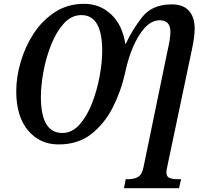

<svg xmlns="http://www.w3.org/2000/svg" viewBox="-20 -745 1091 1005"><path d="M629 240H917L928 193H911Q884 193 867.5 186.5Q851 180 851 157Q851 147 856 125L985 -488Q999 -553 999 -596Q999 -656 967.5 -690Q936 -724 872 -722Q774 -720 723 -654Q672 -588 638 -515H636Q621 -614 562 -669.5Q503 -725 421 -725Q334 -725 267.5 -681.5Q201 -638 156 -569Q111 -500 88 -420Q65 -340 65 -268Q65 -136 126.5 -62.5Q188 11 287 11Q390 11 459.5 -44.5Q529 -100 571.5 -185Q614 -270 634 -360Q660 -484 709 -561.5Q758 -639 815 -639Q872 -639 872 -579Q872 -559 868 -534.5Q864 -510 856 -475L732 126Q724 170 702 181.5Q680 193 653 193H638ZM306 -49Q194 -49 194 -238Q194 -297 207.5 -370.5Q221 -444 248 -511.5Q275 -579 314.5 -622.5Q354 -666 406 -666Q515 -666 515 -479Q515 -419 501.5 -345.5Q488 -272 461.5 -204Q435 -136 396 -92.5Q357 -49 306 -49Z"/></svg>

Font: Noto Serif SemiCondensed Semi
Style: Italic
Weight: 600
Width: 4
Italic angle: -12°
Designer: Monotype Design Team
Foundry: Monotype Imaging Inc.
Version: Version 1.901